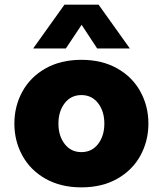

<svg xmlns="http://www.w3.org/2000/svg" viewBox="-20 -798 702 828"><path d="M264 -589H123L258 -778H405L540 -589H399L332 -691ZM42 -265Q42 -340 76.5 -403Q111 -466 176.5 -503Q242 -540 331 -540Q420 -540 485.5 -503Q551 -466 585.5 -403Q620 -340 620 -265Q620 -190 585.5 -127Q551 -64 485.5 -27Q420 10 331 10Q242 10 176.5 -27Q111 -64 76.5 -127Q42 -190 42 -265ZM430 -265Q430 -318 403 -353Q376 -388 331 -388Q286 -388 259 -353Q232 -318 232 -265Q232 -212 259 -177Q286 -142 331 -142Q376 -142 403 -177Q430 -212 430 -265Z"/></svg>

Font: Be Vietnam Black
Style: Regular
Weight: 900
Designer: Lam Bao; Tony Le; Vietanh Nguyen
Foundry: Yellow Type Foundry
Version: Version 5.000